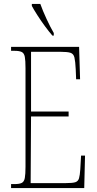

<svg xmlns="http://www.w3.org/2000/svg" viewBox="-20 -951 489 971"><path d="M36 0V-20H53Q78 -20 90 -26Q102 -32 105.5 -51Q109 -70 109 -108V-606Q109 -645 105.5 -663.5Q102 -682 90 -688Q78 -694 53 -694H36V-714H380L385 -550H365L363 -600Q361 -641 356.5 -660Q352 -679 336.5 -684Q321 -689 287 -689H137V-387H327V-362H137L135 -25H314Q347 -25 361 -29.5Q375 -34 379.5 -49Q384 -64 386 -94L390 -164H410L406 0ZM245 -771Q229 -789 208 -817.5Q187 -846 168.5 -875Q150 -904 141 -921V-931H184Q196 -897 215.5 -855Q235 -813 252 -784V-771Z"/></svg>

Font: Noto Serif Georgian ExtraCondensed Thin
Style: Regular
Weight: 100
Width: 2
Designer: Monotype Design Team, Akaki Razmadze
Foundry: Google LLC
Version: Version 2.003; ttfautohint (v1.8.4.7-5d5b)